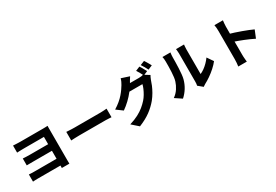

<svg xmlns="http://www.w3.org/2000/svg" viewBox="66 -2084 4867 3390"><g transform="rotate(-30 2500.0 -388.5)"><path d="M154 -733Q172 -732 199.5 -730.5Q227 -729 257.5 -728Q288 -727 312 -727Q340 -727 376.5 -727Q413 -727 455 -727Q497 -727 540.5 -727Q584 -727 626 -727Q668 -727 703 -727Q738 -727 764 -727Q787 -727 813.5 -728Q840 -729 856 -730Q855 -718 855 -691.5Q855 -665 855 -643Q855 -631 855 -588Q855 -545 855 -485Q855 -425 855 -357.5Q855 -290 855 -226Q855 -162 855 -112Q855 -62 855 -38Q855 -22 855.5 1.5Q856 25 856 41H702Q703 29 703 12Q703 -5 703 -22.5Q703 -40 703 -52Q703 -84 703 -132.5Q703 -181 703 -238.5Q703 -296 703 -354Q703 -412 703 -462.5Q703 -513 703 -547.5Q703 -582 703 -593Q691 -593 664.5 -593Q638 -593 604 -593Q570 -593 530.5 -593Q491 -593 451 -593Q411 -593 375.5 -593Q340 -593 312 -593Q288 -593 257 -592.5Q226 -592 198.5 -591Q171 -590 154 -589ZM189 -449Q216 -447 253.5 -445.5Q291 -444 327 -444Q343 -444 379 -444Q415 -444 462.5 -444Q510 -444 560.5 -444Q611 -444 656.5 -444Q702 -444 733.5 -444Q765 -444 773 -444V-310Q765 -310 733 -310Q701 -310 656 -310Q611 -310 560.5 -310Q510 -310 463 -310Q416 -310 379.5 -310Q343 -310 327 -310Q291 -310 251 -309.5Q211 -309 189 -309ZM141 -151Q157 -150 184 -148.5Q211 -147 245 -147Q264 -147 306.5 -147Q349 -147 404.5 -147Q460 -147 518.5 -147Q577 -147 630.5 -147Q684 -147 722.5 -147Q761 -147 774 -147V-9Q756 -9 716 -9Q676 -9 622.5 -9Q569 -9 511.5 -9Q454 -9 400.5 -9Q347 -9 305.5 -9Q264 -9 244 -9Q218 -9 187.5 -8Q157 -7 141 -5Z M1089 -472Q1108 -471 1138 -469Q1168 -467 1199.5 -466Q1231 -465 1256 -465Q1284 -465 1321.5 -465Q1359 -465 1402.5 -465Q1446 -465 1491.5 -465Q1537 -465 1581.5 -465Q1626 -465 1666 -465Q1706 -465 1738 -465Q1770 -465 1790 -465Q1825 -465 1857 -468Q1889 -471 1910 -472V-297Q1892 -298 1856.5 -300.5Q1821 -303 1790 -303Q1770 -303 1737.5 -303Q1705 -303 1665 -303Q1625 -303 1580.5 -303Q1536 -303 1490.5 -303Q1445 -303 1402 -303Q1359 -303 1321 -303Q1283 -303 1256 -303Q1213 -303 1166 -301Q1119 -299 1089 -297Z M2783 -825Q2796 -807 2810.5 -781.5Q2825 -756 2838.5 -731Q2852 -706 2862 -688L2774 -650Q2758 -681 2737 -720.5Q2716 -760 2696 -789ZM2904 -871Q2917 -852 2932 -827Q2947 -802 2961 -777.5Q2975 -753 2984 -735L2897 -698Q2882 -729 2859.5 -768.5Q2837 -808 2817 -836ZM2879 -599Q2870 -584 2860.5 -563.5Q2851 -543 2843 -522Q2830 -479 2807 -423.5Q2784 -368 2749.5 -307.5Q2715 -247 2670 -191Q2597 -103 2501.5 -33Q2406 37 2265 94L2134 -22Q2239 -54 2313 -93Q2387 -132 2441 -176.5Q2495 -221 2538 -269Q2571 -306 2599.5 -354Q2628 -402 2648 -449Q2668 -496 2675 -530H2347L2397 -656Q2411 -656 2440 -656Q2469 -656 2505 -656Q2541 -656 2576 -656Q2611 -656 2637.5 -656Q2664 -656 2674 -656Q2698 -656 2723.5 -659Q2749 -662 2767 -668ZM2556 -759Q2536 -730 2517.5 -698.5Q2499 -667 2490 -650Q2455 -589 2404 -523.5Q2353 -458 2290 -398Q2227 -338 2158 -290L2033 -382Q2099 -423 2149.5 -465.5Q2200 -508 2236.5 -550Q2273 -592 2299.5 -630Q2326 -668 2345 -700Q2358 -719 2372.5 -751.5Q2387 -784 2394 -812Z M3497 -23Q3501 -38 3503 -58.5Q3505 -79 3505 -101Q3505 -112 3505 -145Q3505 -178 3505 -224Q3505 -270 3505 -324Q3505 -378 3505 -433Q3505 -488 3505 -537Q3505 -586 3505 -623.5Q3505 -661 3505 -679Q3505 -715 3501 -741.5Q3497 -768 3497 -769H3661Q3661 -768 3657.5 -741Q3654 -714 3654 -678Q3654 -660 3654 -627.5Q3654 -595 3654 -553Q3654 -511 3654 -464.5Q3654 -418 3654 -373Q3654 -328 3654 -287.5Q3654 -247 3654 -216.5Q3654 -186 3654 -171Q3694 -188 3735.5 -217.5Q3777 -247 3816.5 -286.5Q3856 -326 3889 -372L3973 -250Q3933 -198 3874.5 -145.5Q3816 -93 3753.5 -50Q3691 -7 3635 22Q3618 32 3607.5 40Q3597 48 3589 53ZM3032 -40Q3099 -87 3140.5 -151.5Q3182 -216 3201 -278Q3212 -309 3218 -357Q3224 -405 3227 -460Q3230 -515 3230.5 -570Q3231 -625 3231 -671Q3231 -703 3228 -726Q3225 -749 3220 -768H3383Q3383 -767 3381 -752.5Q3379 -738 3377 -716.5Q3375 -695 3375 -673Q3375 -627 3374 -568.5Q3373 -510 3370 -449Q3367 -388 3361.5 -333.5Q3356 -279 3346 -241Q3323 -155 3277.5 -81.5Q3232 -8 3167 50Z M4307 -98Q4307 -118 4307 -162.5Q4307 -207 4307 -264Q4307 -321 4307 -383Q4307 -445 4307 -503Q4307 -561 4307 -605.5Q4307 -650 4307 -671Q4307 -699 4304.5 -734Q4302 -769 4296 -796H4469Q4466 -769 4462.5 -736.5Q4459 -704 4459 -671Q4459 -647 4459 -601Q4459 -555 4459 -497Q4459 -439 4459.5 -378Q4460 -317 4460 -260.5Q4460 -204 4460 -161Q4460 -118 4460 -98Q4460 -84 4461 -58Q4462 -32 4465 -3.5Q4468 25 4470 47H4296Q4301 17 4304 -25Q4307 -67 4307 -98ZM4427 -538Q4477 -525 4539 -504.5Q4601 -484 4665 -461Q4729 -438 4784.5 -415.5Q4840 -393 4875 -376L4812 -222Q4770 -244 4719.5 -266Q4669 -288 4617.5 -309Q4566 -330 4517 -347.5Q4468 -365 4427 -379Z"/></g></svg>

Font: Noto Sans JP ExtraBold
Style: Regular
Weight: 800
Designer: Ryoko NISHIZUKA  (kana, bopomofo & ideographs); Paul D. Hunt (Latin, Greek & Cyrillic); Sandoll Communications , Soo-you
Foundry: Adobe
Version: Version 2.004-H2;hotconv 1.0.118;makeotfexe 2.5.65603